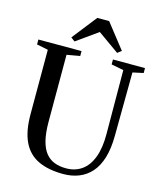

<svg xmlns="http://www.w3.org/2000/svg" viewBox="-138 -1061 976 1169"><g transform="rotate(15 349.5 -477.0)"><path d="M373.5 9Q278 9 214.2 -21.5Q150.5 -52 118.8 -118.2Q87 -184.5 87 -291.5V-697.5L15.5 -712V-743H287.5V-712L205 -697.5V-277Q205 -205 217.2 -157Q229.5 -109 252.5 -81Q275.5 -53 307.8 -41Q340 -29 380.5 -29Q438 -29 479.5 -58.8Q521 -88.5 543.2 -147.5Q565.5 -206.5 565 -294L563 -697L485.5 -712V-743H687.5V-712L620.5 -697.5L617 -298Q616.5 -216.5 598.8 -158.2Q581 -100 548.5 -63.2Q516 -26.5 471.5 -8.8Q427 9 373.5 9ZM231 -788.5 206 -807.5 328 -963H402.5L524.5 -807.5L499.5 -788.5L365 -884Z"/></g></svg>

Font: Merriweather 96pt Medium
Style: Regular
Weight: 500
Version: Version 2.100